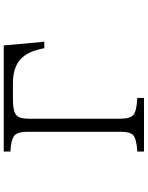

<svg xmlns="http://www.w3.org/2000/svg" viewBox="100 -900 800 1040"><g transform="rotate(-90 500.0 -380.0)"><path d="M199.2 -759.8H773.9L793.9 -540H758.8Q743.2 -631.3 695.8 -671.9Q651.4 -710 566.9 -710H481Q418 -710 397 -692.4Q377 -675.8 377 -625V-127Q377 -75.2 397.9 -57.1Q418 -40 489.7 -36.1V0H199.2V-36.1Q270.5 -40.5 290 -60.5Q306.2 -77.6 306.2 -127V-632.8Q306.2 -683.1 287.1 -700.7Q266.1 -720.2 199.2 -723.6Z"/></g></svg>

Font: BIZ UDMincho
Style: Regular
Weight: 400
Monospace: yes
Designer: TypeBank Co., Ltd.
Foundry: Morisawa Inc.
Version: Version 1.06